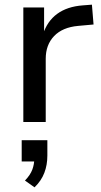

<svg xmlns="http://www.w3.org/2000/svg" viewBox="-20 -523 435 823"><path d="M80 0V-491H169V-375H164Q182 -432 225 -463.5Q268 -495 335 -500L374 -503L381 -418L315 -412Q248 -406 212 -368.5Q176 -331 176 -271V0ZM128 280 87 251Q110 227 118.5 204Q127 181 127 157L149 169H73V78H183V144Q183 184 170 218Q157 252 128 280Z"/></svg>

Font: Nunito Sans 10pt Medium
Style: Regular
Weight: 500
Designer: Vernon Adams
Foundry: Vernon Adams
Version: Version 3.101;gftools[0.9.27]